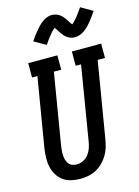

<svg xmlns="http://www.w3.org/2000/svg" viewBox="-143 -1053 823 1139"><g transform="rotate(-15 269.0 -484.0)"><path d="M204 8Q176 8 148.5 1.5Q121 -5 99.5 -21Q78 -37 64.5 -60Q51 -83 45 -109.5Q39 -136 40 -164.5Q41 -193 45 -222L116 -647H83V-735H262V-647H217L144 -207Q142 -193 141 -178.5Q140 -164 141 -150.5Q142 -137 146 -124Q150 -111 158 -100.5Q166 -90 179 -85Q192 -80 206 -80Q226 -80 246 -89.5Q266 -99 279 -116Q292 -133 299 -153Q306 -173 309 -193L384 -647H351V-735H531V-647H486L408 -179Q404 -154 396.5 -130Q389 -106 375.5 -84Q362 -62 343 -43.5Q324 -25 301 -13Q278 -1 253 3.5Q228 8 204 8ZM218 -811 145 -852Q157 -870 168 -884.5Q179 -899 189 -911Q199 -923 209 -933Q219 -943 232 -953Q245 -963 260.5 -969Q276 -975 291 -975Q297 -975 302 -974Q307 -973 312 -972Q317 -971 322 -969Q327 -967 331.5 -964.5Q336 -962 340 -959Q344 -956 347.5 -953Q351 -950 355 -945.5Q359 -941 362 -937Q365 -933 368 -929Q371 -925 373 -921.5Q375 -918 378 -914Q381 -910 383.5 -905.5Q386 -901 389 -896.5Q392 -892 394 -890Q398 -892 403.5 -897.5Q409 -903 412.5 -906.5Q416 -910 419.5 -914Q423 -918 427.5 -923Q432 -928 436 -934Q440 -940 445 -946.5Q450 -953 455 -960.5Q460 -968 466 -976L538 -934Q526 -917 515.5 -902Q505 -887 495 -875Q485 -863 475 -853Q465 -843 451.5 -833Q438 -823 423 -817.5Q408 -812 392 -812Q386 -812 379.5 -812.5Q373 -813 367.5 -815Q362 -817 356.5 -819.5Q351 -822 346 -825.5Q341 -829 337 -832.5Q333 -836 328.5 -841Q324 -846 320.5 -850.5Q317 -855 314 -859.5Q311 -864 308 -868.5Q305 -873 301 -879Q297 -885 294 -889.5Q291 -894 289 -897Q285 -894 279.5 -889Q274 -884 270.5 -880.5Q267 -877 263.5 -872.5Q260 -868 256 -863Q252 -858 247.5 -852.5Q243 -847 238 -840.5Q233 -834 228 -826.5Q223 -819 218 -811Z"/></g></svg>

Font: Iosevka Curly Slab SmBdObl
Style: Regular
Weight: 600
Italic angle: -9°
Monospace: yes
Designer: Belleve Invis
Foundry: Belleve Invis
Version: Version 11.0.0; ttfautohint (v1.8.3)